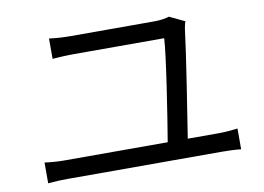

<svg xmlns="http://www.w3.org/2000/svg" viewBox="-69 -780 1138 829"><g transform="rotate(-10 500.0 -366.0)"><path d="M79 -148V-57C110 -60 139 -61 167 -61H842C862 -61 899 -60 925 -57V-148C900 -145 872 -142 842 -142H706C723 -249 765 -516 776 -610C777 -618 780 -633 784 -643L717 -675C705 -670 675 -666 655 -666C584 -666 333 -666 286 -666C253 -666 221 -668 191 -672V-583C223 -585 250 -587 287 -587C334 -587 593 -587 681 -587C678 -517 636 -249 618 -142H167C139 -142 109 -144 79 -148Z"/></g></svg>

Font: Noto Sans CJK JP
Style: Regular
Weight: 400
Designer: Ryoko NISHIZUKA 西塚涼子 (kana, bopomofo & ideographs); Paul D. Hunt (Latin, Greek & Cyrillic); Sandoll Communications 산돌커뮤니
Foundry: Adobe
Version: Version 2.004;hotconv 1.0.118;makeotfexe 2.5.65603